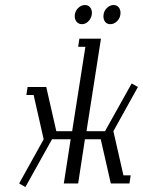

<svg xmlns="http://www.w3.org/2000/svg" viewBox="-20 -730 569 764"><path d="M56.2 0 153.8 -175.8 113.8 -352.1H85L89.8 -383.8H164.1L204.1 -208H267.1L319.8 -543.9H291L295.9 -576.2H381.8L324.2 -208H397.9L503.9 -397.9L528.8 -383.8L431.2 -208L471.2 -32.2H500L495.1 0H420.9L380.9 -175.8H317.9L291 0H233.9L261.2 -175.8H187L81.1 14.2ZM277.3 -665.5Q277.3 -669.9 277.8 -671.9Q279.8 -687.5 291.7 -698.7Q303.7 -710 317.9 -710Q330.6 -710 338.1 -701.2Q345.7 -692.4 345.7 -678.7Q345.7 -674.3 345.2 -671.9Q342.8 -656.2 331.5 -645Q320.3 -633.8 306.2 -633.8Q293.5 -633.8 285.4 -642.8Q277.3 -651.9 277.3 -665.5ZM391.6 -665Q391.6 -669.4 392.1 -671.9Q394 -687.5 406 -698.7Q418 -710 432.1 -710Q444.8 -710 452.1 -701.2Q459.5 -692.4 459.5 -678.7Q459.5 -674.3 459 -671.9Q457 -656.2 445.1 -645Q433.1 -633.8 418.9 -633.8Q406.2 -633.8 398.9 -642.6Q391.6 -651.4 391.6 -665Z"/></svg>

Font: Gawaa
Style: Italic
Weight: 400
Designer: T. Christopher White
Version: Version 1.0